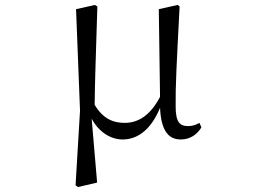

<svg xmlns="http://www.w3.org/2000/svg" viewBox="-20 -548 1040 775"><path d="M475 15C541 15 593 -32 626 -113C630 -25 657 15 710 15C749 15 777 -7 793 -34L785 -52C772 -45 759 -39 740 -39C706 -39 689 -54 689 -119C688 -199 693 -291 705 -522L697 -528L621 -511L626 -157C588 -85 541 -52 483 -52C435 -52 395 -70 362 -125C363 -221 367 -320 373 -522L363 -528L287 -511L303 -101L285 200L295 207L372 189L350 -69C378 -16 426 15 475 15Z"/></svg>

Font: Harano Aji Mincho CN
Style: Regular
Weight: 400
Foundry: Masamichi Hosoda
Version: HaranoAjiMinchoCN-Regular version 20230610;ttx 4.39.4